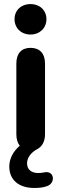

<svg xmlns="http://www.w3.org/2000/svg" viewBox="-20 -735 303 951"><path d="M149 196C168 196 192 195 213 187C257 172 250 107 198 119C187 121 178 122 169 122C137 122 114 106 114 74C114 44 136 19 164 4C189 -9 203 -35 203 -70V-420C203 -470 177 -498 131 -498C86 -498 61 -470 61 -420V-70C61 -46 67 -27 78 -13C46 14 26 50 26 90C26 155 72 196 149 196ZM131 -564C177 -564 210 -596 210 -640C210 -684 177 -715 131 -715C85 -715 52 -684 52 -640C52 -596 85 -564 131 -564Z"/></svg>

Font: SN Pro
Style: Bold
Weight: 700
Designer: Tobias Whetton
Foundry: Supernotes
Version: Version 1.003;Glyphs 3.3 (3324)